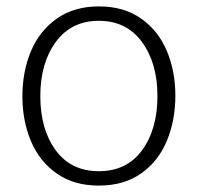

<svg xmlns="http://www.w3.org/2000/svg" viewBox="-20 -560 618 600"><path d="M50 -259Q50 -336 76.5 -399.5Q103 -463 157 -501.5Q211 -540 289 -540Q367 -540 421 -502Q475 -464 501.5 -400.5Q528 -337 528 -261Q528 -184 501.5 -120Q475 -56 421 -18Q367 20 289 20Q211 20 157 -18Q103 -56 76.5 -119.5Q50 -183 50 -259ZM472 -260Q472 -363 423.5 -429Q375 -495 289 -495Q203 -495 154.5 -429Q106 -363 106 -260Q106 -156 154 -90.5Q202 -25 289 -25Q376 -25 424 -90.5Q472 -156 472 -260Z"/></svg>

Font: Martel Sans ExtraLight
Style: Regular
Weight: 275
Designer: Dan Reynolds and Mathieu Réguer
Foundry: Dan Reynolds and Mathieu Réguer
Version: Version 1.002; ttfautohint (v1.1) -l 5 -r 5 -G 72 -x 0 -D la